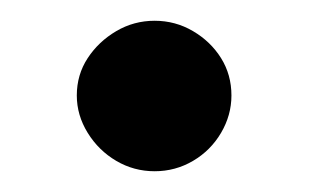

<svg xmlns="http://www.w3.org/2000/svg" viewBox="-20 -394 298 185"><path d="M129 -229Q109 -229 92 -239Q75 -249 64.5 -266Q54 -283 54 -302Q54 -322 64.5 -338Q75 -354 92 -364Q109 -374 129 -374Q149 -374 166 -364Q183 -354 193 -338Q203 -322 203 -302Q203 -283 193 -266Q183 -249 166 -239Q149 -229 129 -229Z"/></svg>

Font: REM Medium
Style: Regular
Weight: 400
Version: Version 1.005;gftools[0.9.28]